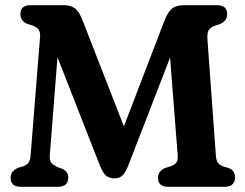

<svg xmlns="http://www.w3.org/2000/svg" viewBox="-20 -720 946 740"><path d="M243 -36Q243 0 203 0H60.5Q21 0 21 -34.5Q21 -49.5 28.5 -58.2Q36 -67 50 -73.5L69.5 -79Q83 -83.5 89.8 -93Q96.5 -102.5 98 -121.5L134.5 -579Q135.5 -596 129.2 -605.2Q123 -614.5 108 -620.5L85 -628Q58.5 -640 58.5 -665.5Q58.5 -700 98 -700H226.5Q254.5 -700 270.5 -686.5Q286.5 -673 299 -639.5L457.5 -233L612.5 -637Q626 -673 642.5 -686.5Q659 -700 689 -700H816Q855.5 -700 855.5 -665.5Q855.5 -640 829.5 -628L809 -621Q791.5 -615 784.8 -604.2Q778 -593.5 779.5 -568.5L812 -120.5Q813.5 -101 820 -92.5Q826.5 -84 839.5 -79L862 -72Q886 -62 886 -36.5Q886 -20 876.2 -10Q866.5 0 846.5 0H628.5Q589 0 589 -34.5Q589 -60 615 -72L637.5 -79Q651.5 -84 659 -92.8Q666.5 -101.5 665 -120L635.5 -498L476.5 -87.5Q463.5 -53.5 451.5 -43Q439.5 -32.5 422 -32.5Q403 -32.5 389.8 -42Q376.5 -51.5 361.5 -91L201.5 -499.5L172 -122.5Q170 -103 177 -93.8Q184 -84.5 200.5 -76.5L222.5 -68.5Q243 -58 243 -36Z"/></svg>

Font: Fraunces 72pt S100 SemiBold
Style: Regular
Weight: 600
Version: Version 1.000; ttfautohint (v1.8.3)